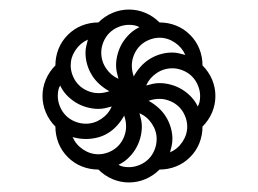

<svg xmlns="http://www.w3.org/2000/svg" viewBox="-20 -541 540 402"><path d="M186 -346Q192 -346 197.5 -347Q203 -348 209 -350Q198 -356 188.5 -364.5Q179 -373 172.5 -383.5Q166 -394 162.5 -406Q159 -418 159 -431Q159 -437 160.5 -444Q162 -451 164 -458Q148 -451 138 -436Q128 -421 128 -404Q128 -393 132.5 -382Q137 -371 145 -363Q153 -355 164 -350.5Q175 -346 186 -346ZM260 -381Q266 -392 274.5 -401.5Q283 -411 293.5 -417.5Q304 -424 316 -427.5Q328 -431 341 -431Q347 -431 354 -429.5Q361 -428 368 -426Q361 -442 346 -452Q331 -462 314 -462Q303 -462 292 -457.5Q281 -453 273 -445Q265 -437 260.5 -426Q256 -415 256 -404Q256 -398 257 -392.5Q258 -387 260 -381ZM228 -376Q226 -383 224.5 -390Q223 -397 223 -404Q223 -416 226.5 -428.5Q230 -441 236.5 -451.5Q243 -462 252 -470.5Q261 -479 272 -484Q267 -487 261.5 -488Q256 -489 250 -489Q239 -489 228 -484.5Q217 -480 209 -472Q201 -464 196.5 -453Q192 -442 192 -431Q192 -413 202 -398Q212 -383 228 -376ZM160 -282Q177 -282 192 -292Q207 -302 214 -318Q207 -316 200 -314.5Q193 -313 186 -313Q174 -313 161.5 -316.5Q149 -320 138.5 -326.5Q128 -333 119.5 -342Q111 -351 106 -362Q103 -357 102 -351.5Q101 -346 101 -340Q101 -329 105.5 -318Q110 -307 118 -299Q126 -291 137 -286.5Q148 -282 160 -282ZM394 -318Q397 -323 398 -328.5Q399 -334 399 -340Q399 -351 394.5 -362Q390 -373 382 -381Q374 -389 363 -393.5Q352 -398 341 -398Q323 -398 308 -388Q293 -378 286 -362Q293 -364 300 -365.5Q307 -367 314 -367Q326 -367 338.5 -363.5Q351 -360 361.5 -353.5Q372 -347 380.5 -338Q389 -329 394 -318ZM186 -218Q197 -218 208 -222.5Q219 -227 227 -235Q235 -243 239.5 -254Q244 -265 244 -276Q244 -282 243 -287.5Q242 -293 240 -299Q234 -288 225.5 -278.5Q217 -269 206.5 -262.5Q196 -256 184 -253Q172 -250 160 -250Q153 -250 146 -251Q139 -252 132 -254Q139 -238 154 -228Q169 -218 186 -218ZM336 -222Q352 -229 362 -244Q372 -259 372 -276Q372 -287 367.5 -298Q363 -309 355 -317Q347 -325 336 -329.5Q325 -334 314 -334Q308 -334 302.5 -333Q297 -332 291 -330Q302 -324 311.5 -315.5Q321 -307 327.5 -296.5Q334 -286 337.5 -274Q341 -262 341 -250Q341 -243 339.5 -236Q338 -229 336 -222ZM250 -191Q261 -191 272 -195.5Q283 -200 291 -208Q299 -216 303.5 -227Q308 -238 308 -250Q308 -267 298 -282Q288 -297 272 -304Q274 -297 275.5 -290Q277 -283 277 -276Q277 -264 273.5 -251.5Q270 -239 263.5 -228.5Q257 -218 248 -209.5Q239 -201 228 -196Q233 -193 238.5 -192Q244 -191 250 -191ZM250 -159Q232 -159 215.5 -166Q199 -173 186 -186Q168 -186 151.5 -192.5Q135 -199 122 -212Q109 -225 102.5 -241.5Q96 -258 96 -276Q83 -289 76 -305.5Q69 -322 69 -340Q69 -358 76 -374.5Q83 -391 96 -404Q96 -422 102.5 -438.5Q109 -455 122 -468Q135 -481 151.5 -487.5Q168 -494 186 -494Q199 -507 215.5 -514Q232 -521 250 -521Q268 -521 284.5 -514Q301 -507 314 -494Q332 -494 348.5 -487.5Q365 -481 378 -468Q391 -455 397.5 -438.5Q404 -422 404 -404Q417 -391 424 -374.5Q431 -358 431 -340Q431 -322 424 -305.5Q417 -289 404 -276Q404 -258 397.5 -241.5Q391 -225 378 -212Q365 -199 348.5 -192.5Q332 -186 314 -186Q301 -173 284.5 -166Q268 -159 250 -159Z"/></svg>

Font: Iosevka Extralight
Style: Regular
Weight: 200
Monospace: yes
Designer: Belleve Invis
Foundry: Belleve Invis
Version: Version 32.0.1; ttfautohint (v1.8.4)